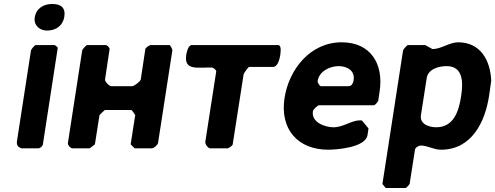

<svg xmlns="http://www.w3.org/2000/svg" viewBox="-20 -747 2494 967"><path d="M254 -520H160C155 -520 137 -499 136 -493L65 -33C64 -24 67 -12 74 -7C77 -5 86 0 87 0H173C182 0 195 -11 196 -20L271 -507C268 -510 259 -520 254 -520ZM155 -659C149 -619 180 -593 217 -593C262 -593 297 -618 304 -663C311 -709 286 -727 243 -727C201 -727 162 -706 155 -659Z M508 -193H642C646 -190 659 -172 661 -167L638 -20L658 0H745C755 0 774 -17 776 -27L848 -493C849 -499 838 -520 833 -520H739C733 -520 713 -507 712 -500L689 -347C687 -337 656 -313 646 -313H540C530 -313 507 -337 509 -347L532 -500C533 -507 519 -520 513 -520H419C414 -520 395 -499 394 -493L322 -27C320 -17 335 0 345 0H432L458 -20L481 -167C485 -172 504 -190 508 -193Z M1048 -407C1055 -405 1070 -395 1069 -387L1014 -33C1012 -23 1026 0 1039 0H1125C1132 0 1151 -13 1152 -20L1207 -373C1207 -376 1230 -410 1235 -410H1355C1380 -410 1389 -454 1391 -467C1392 -475 1401 -520 1380 -520H946C927 -520 919 -479 918 -470C906 -390 975 -408 1048 -407Z M1413 -253C1389 -96 1480 7 1633 7C1669 7 1821 -2 1831 -67L1836 -100L1803 -140C1803 -140 1796 -141 1794 -141C1750 -141 1709 -106 1660 -106C1616 -106 1547 -131 1556 -187C1557 -195 1579 -217 1588 -217H1862C1870 -217 1882 -233 1885 -240L1892 -287C1913 -425 1847 -534 1701 -534C1542 -534 1435 -397 1413 -253ZM1580 -340C1588 -390 1644 -414 1685 -414C1726 -414 1769 -393 1761 -343C1759 -331 1753 -313 1736 -313H1596C1591 -313 1578 -330 1580 -340Z M2043 180 2070 7C2072 -5 2090 -14 2099 -14C2134 -14 2163 7 2201 7C2356 7 2423 -133 2443 -263C2445 -275 2452 -329 2454 -340C2450 -442 2401 -534 2287 -534C2245 -534 2200 -500 2161 -500H2158L2121 -520H2035C2030 -520 2011 -499 2010 -493L1906 180L1923 200H2023C2027 200 2042 181 2043 180ZM2229 -414C2315 -414 2313 -329 2302 -260C2291 -189 2266 -106 2177 -106C2142 -106 2093 -121 2100 -167L2129 -353C2136 -401 2193 -414 2229 -414Z"/></svg>

Font: Asimov Print
Style: CIt
Weight: 500
Designer: Google
Version: Version 2.000980: 2014